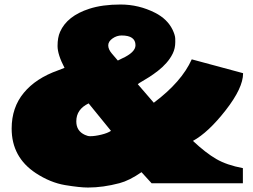

<svg xmlns="http://www.w3.org/2000/svg" viewBox="-20 -821 1134 860"><path d="M668.9 -360.8Q793.5 -454.1 838.9 -555.2L1068.8 -493.2Q1068.8 -492.7 1068.8 -492.2Q1068.8 -427.2 991 -327.4Q913.1 -227.5 844.2 -189.9Q901.4 -136.2 948.5 -108.9Q995.6 -81.5 1067.9 -67.9V0H659.2L613.8 -49.8Q559.6 -12.2 515.1 -0.5Q441.4 19 374 19Q337.9 19 271.7 8.1Q205.6 -2.9 140.6 -45.4Q32.2 -116.7 32.2 -245.1Q32.2 -339.4 86.4 -405Q140.6 -470.7 240.2 -505.9Q260.7 -513.2 269 -517.1Q237.8 -576.7 237.8 -615Q237.8 -653.3 249 -678.2Q280.3 -749.5 379.9 -781.7Q438.5 -800.8 520 -800.8Q601.6 -800.8 674.8 -763.7Q729.5 -735.8 752.9 -688Q764.6 -663.1 764.9 -648.2Q765.1 -633.3 765.1 -632.8Q765.1 -604.5 753.9 -581.5Q742.7 -558.6 725.3 -539.1Q708 -519.5 687.5 -503.7Q667 -487.8 648.2 -475.8Q629.4 -463.9 615.2 -455.8Q601.1 -447.8 597.2 -443.8ZM586.9 -618.2Q586.9 -662.1 524.9 -662.1Q502.9 -662.1 483.9 -648.7Q464.8 -635.3 464.8 -617.7Q464.8 -600.1 481 -581.1L507.8 -549.8Q512.7 -552.7 525.4 -558.6Q586.9 -586.4 586.9 -618.2ZM377 -357.9Q321.8 -331.5 321.8 -277.8Q321.8 -277.3 321.8 -276.9Q321.8 -234.4 360.4 -216.8Q373 -210.9 383.8 -210.9Q405.3 -210.9 433.6 -217.8Q461.9 -224.6 477.1 -234.9Z"/></svg>

Font: Fz Rammetto One
Style: Regular
Weight: 400
Designer: Vernon Adams
Foundry: Vernon Adams
Version: Vit hóa bi c Thuy @ FontZin.Com